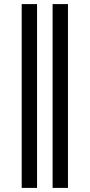

<svg xmlns="http://www.w3.org/2000/svg" viewBox="-20 -720 438 938"><path d="M86 198V-700H161V198ZM237 198V-700H312V198Z"/></svg>

Font: Questrial
Style: Regular
Weight: 400
Designer: Joe Prince, Laura Meseguer
Foundry: Joe Prince, Laura Meseguer
Version: Version 2.000; ttfautohint (v1.8.3)